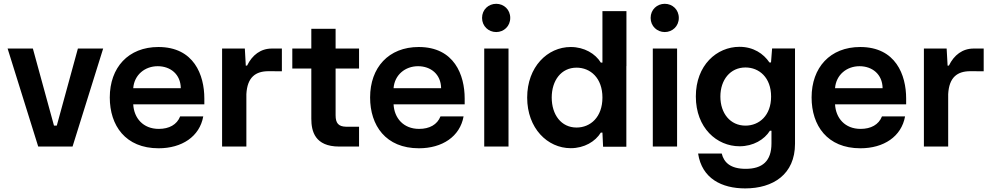

<svg xmlns="http://www.w3.org/2000/svg" viewBox="-20 -790 5350 1035"><path d="M186 0H371.1L536.1 -528.3H399.9L286.1 -112.8H271L157.2 -528.3H21Z M835 9.3C960.4 9.3 1056.2 -53.7 1075.7 -162.6H951.2C933.6 -117.7 891.6 -95.2 835.9 -95.2C751 -95.2 702.1 -153.8 698.2 -227.5H1081.5V-259.3C1081.5 -385.3 1025.9 -536.6 834 -536.6C671.4 -536.6 571.8 -425.8 571.8 -264.6C571.8 -113.8 655.8 9.3 835 9.3ZM698.2 -314.5C703.6 -386.7 761.2 -433.1 830.1 -433.1C898.4 -433.1 953.6 -390.1 954.6 -314.5Z M1299.8 -528.3H1177.2V0H1308.1V-282.7C1313 -373.5 1357.4 -406.2 1427.7 -406.2C1453.6 -406.2 1476.6 -406.2 1499.5 -405.8V-528.3C1481.9 -528.8 1466.8 -528.3 1445.3 -528.3C1385.7 -528.3 1339.8 -493.7 1312 -436.5H1304.7V-441.4Z M1808.6 0H1915.5V-106.9C1897 -106.4 1869.1 -106.4 1845.2 -106.9C1804.7 -107.9 1789.1 -126 1789.1 -168.5V-420.4H1915.5V-528.3H1789.1V-634.8H1658.2V-528.3H1555.7V-420.4H1658.2V-149.9C1658.2 -83 1677.2 0 1808.6 0Z M2238.3 9.3C2363.8 9.3 2459.5 -53.7 2479 -162.6H2354.5C2336.9 -117.7 2294.9 -95.2 2239.3 -95.2C2154.3 -95.2 2105.5 -153.8 2101.6 -227.5H2484.9V-259.3C2484.9 -385.3 2429.2 -536.6 2237.3 -536.6C2074.7 -536.6 1975.1 -425.8 1975.1 -264.6C1975.1 -113.8 2059.1 9.3 2238.3 9.3ZM2101.6 -314.5C2106.9 -386.7 2164.6 -433.1 2233.4 -433.1C2301.8 -433.1 2356.9 -390.1 2357.9 -314.5Z M2590.3 -528.3V0H2721.2V-528.3ZM2578.6 -693.4C2578.6 -648.9 2613.3 -617.2 2654.8 -617.2C2696.3 -617.2 2730.5 -648.9 2730.5 -693.4C2730.5 -738.3 2696.3 -769.5 2654.8 -769.5C2613.3 -769.5 2578.6 -738.3 2578.6 -693.4Z M3356.9 -730H3227.5V-452.6H3218.8C3189.5 -500.5 3129.9 -536.6 3056.6 -536.6C2931.2 -536.6 2821.8 -429.2 2821.8 -264.2C2821.8 -264.2 2821.8 -263.7 2821.8 -263.7C2821.8 -98.6 2931.2 8.8 3056.6 8.8C3129.9 8.8 3189.5 -27.3 3218.8 -75.2H3227.5L3231 1H3356.4V-433.6H3356.9ZM2954.1 -264.2C2954.1 -356.4 3005.4 -425.3 3087.9 -425.3C3163.1 -425.3 3227.5 -369.1 3227.5 -264.2C3227.5 -158.7 3163.1 -102.5 3087.9 -102.5C3005.4 -102.5 2954.1 -171.4 2954.1 -264.2Z M3499 -528.3V0H3629.9V-528.3ZM3487.3 -693.4C3487.3 -648.9 3522 -617.2 3563.5 -617.2C3605 -617.2 3639.2 -648.9 3639.2 -693.4C3639.2 -738.3 3605 -769.5 3563.5 -769.5C3522 -769.5 3487.3 -738.3 3487.3 -693.4Z M3997.1 225.6C4147.5 225.6 4265.6 149.9 4265.6 -15.1V-528.8H4142.1L4136.2 -453.1H4127.9C4095.7 -501 4041 -537.6 3966.3 -537.6C3843.8 -537.6 3731 -438.5 3731 -270C3731 -100.6 3844.2 -1.5 3966.8 -1.5C4040.5 -1.5 4100.6 -37.6 4130.4 -85.4H4138.7V-17.1C4138.7 78.6 4089.8 120.1 3999.5 120.1C3918.5 120.1 3882.3 86.4 3870.6 37.6H3743.2C3763.7 172.4 3870.6 225.6 3997.1 225.6ZM3863.3 -269.5C3863.3 -359.4 3916.5 -426.3 3998.5 -426.3C4072.3 -426.3 4136.7 -372.1 4136.7 -269.5C4136.7 -167 4072.3 -112.8 3998.5 -112.8C3916.5 -112.8 3863.3 -179.2 3863.3 -269.5Z M4618.2 9.3C4743.7 9.3 4839.4 -53.7 4858.9 -162.6H4734.4C4716.8 -117.7 4674.8 -95.2 4619.1 -95.2C4534.2 -95.2 4485.4 -153.8 4481.4 -227.5H4864.7V-259.3C4864.7 -385.3 4809.1 -536.6 4617.2 -536.6C4454.6 -536.6 4355 -425.8 4355 -264.6C4355 -113.8 4439 9.3 4618.2 9.3ZM4481.4 -314.5C4486.8 -386.7 4544.4 -433.1 4613.3 -433.1C4681.6 -433.1 4736.8 -390.1 4737.8 -314.5Z M5083 -528.3H4960.4V0H5091.3V-282.7C5096.2 -373.5 5140.6 -406.2 5210.9 -406.2C5236.8 -406.2 5259.8 -406.2 5282.7 -405.8V-528.3C5265.1 -528.8 5250 -528.3 5228.5 -528.3C5168.9 -528.3 5123 -493.7 5095.2 -436.5H5087.9V-441.4Z"/></svg>

Font: Faust Sans Bold
Style: Regular
Weight: 700
Designer: Andreas Faust
Version: Version 1.003;Glyphs 3.1.2 (3151)